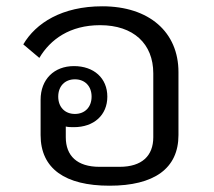

<svg xmlns="http://www.w3.org/2000/svg" viewBox="-20 -578 679 610"><path d="M328 12C469 12 547 -42 547 -149V-349C547 -476 454 -558 305 -558C177 -558 94 -505 54 -437L105 -394C140 -453 202 -498 298 -498C404 -498 467 -439 467 -345V-142C467 -83 431 -48 360 -48H296C225 -48 189 -83 189 -142V-176C197 -174 206 -174 215 -174C278 -174 321 -212 321 -271C321 -330 278 -368 215 -368C152 -368 109 -326 109 -261V-149C109 -42 187 12 328 12ZM218 -216C186 -216 165 -238 165 -271C165 -304 186 -326 218 -326C250 -326 271 -304 271 -271C271 -238 250 -216 218 -216Z"/></svg>

Font: IBM Plex Thai Looped
Style: Regular
Weight: 400
Designer: Mike Abbink, Paul van der Laan, Pieter van Rosmalen, Ben Mitchell, Mark Frömberg
Foundry: Bold Monday
Version: Version 1.0